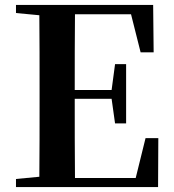

<svg xmlns="http://www.w3.org/2000/svg" viewBox="-20 -761 706 781"><path d="M552 -548H605L603 -741H45V-708L140 -699C141 -597 141 -496 141 -394V-346C141 -243 141 -141 140 -42L45 -33V0H623L624 -199H572L532 -37H285C284 -140 284 -245 284 -359H434L448 -259H493V-500H448L434 -395H284C284 -502 284 -604 285 -703H513Z"/></svg>

Font: Noto Serif JP
Style: Bold
Weight: 700
Designer: Ryoko NISHIZUKA 西塚涼子 (kana & ideographs); Frank Grießhammer (Latin, Greek & Cyrillic); Wenlong ZHANG 张文龙 (bopomofo); San
Foundry: Adobe
Version: Version 2.001;hotconv 1.1.0;makeotfexe 2.6.0